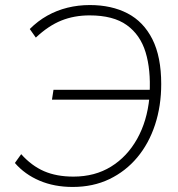

<svg xmlns="http://www.w3.org/2000/svg" viewBox="-20 -733 707 761"><path d="M268 8Q195 8 136.5 -17Q78 -42 39 -87L64 -122Q105 -76 154.5 -54.5Q204 -33 271 -33Q356 -33 420 -72.5Q484 -112 523.5 -182.5Q563 -253 572 -345L579 -338H186L192 -377H580L573 -363Q578 -457 557 -526Q536 -595 482.5 -633.5Q429 -672 335 -672Q274 -672 223 -651.5Q172 -631 122 -584L98 -618Q130 -650 167.5 -671Q205 -692 247.5 -702.5Q290 -713 336 -713Q422 -713 485.5 -680Q549 -647 584 -577.5Q619 -508 619 -400Q619 -313 594.5 -238.5Q570 -164 524 -109Q478 -54 413.5 -23Q349 8 268 8Z"/></svg>

Font: Nunito Sans 12pt ExtraLight
Style: Italic
Weight: 200
Italic angle: -9°
Designer: Vernon Adams
Foundry: Vernon Adams
Version: Version 3.101;gftools[0.9.27]